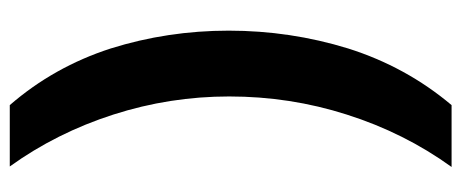

<svg xmlns="http://www.w3.org/2000/svg" viewBox="-286 -468 912 379"><g transform="rotate(90 169.5 -278.0)"><path d="M40 -273.9Q40 -395.5 75.2 -509.8Q111.3 -624 187 -713.9H309.1Q241.7 -620.6 205.6 -506.8Q169.9 -395 169.9 -274.9Q169.9 -157.7 205.6 -46.4Q241.7 65.9 308.1 158.2H187Q111.3 70.8 75.2 -41Q40 -153.3 40 -273.9Z"/></g></svg>

Font: Droid Sans Thai
Style: Bold
Weight: 700
Designer: Steve Matteson
Foundry: Ascender Corporation
Version: Version 1.00